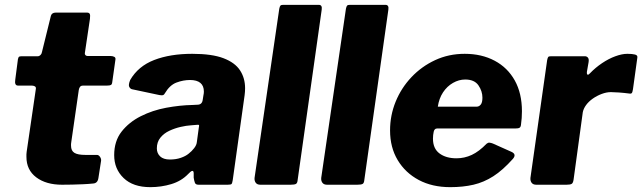

<svg xmlns="http://www.w3.org/2000/svg" viewBox="-20 -762 2649 792"><path d="M236 0Q170 0 129.5 -30.5Q89 -61 89 -115Q89 -120 89 -125.5Q89 -131 90 -136L128 -396Q129 -403 123.5 -406Q118 -409 110 -409H54Q39 -409 43 -434L54 -518Q56 -527 59.5 -528.5Q63 -530 72 -530H136Q142 -530 147 -535Q152 -540 153 -547L190 -697Q194 -710 210 -710H339Q347 -710 350 -705Q353 -700 351 -684L330 -543Q329 -538 332.5 -534.5Q336 -531 341 -531H436Q445 -531 451.5 -527.5Q458 -524 456 -515L443 -423Q442 -414 437.5 -411.5Q433 -409 422 -409H322Q308 -409 305 -391L274 -176Q273 -172 273 -168Q273 -164 273 -161Q273 -140 287 -131.5Q301 -123 332 -123H380Q387 -123 392.5 -115Q398 -107 397 -99L386 -28Q383 -6 364 -5Q345 -3 322.5 -2Q300 -1 278 -0.5Q256 0 236 0Z M756 -44Q728 -15 686.5 -2.5Q645 10 600 10Q529 10 490 -27.5Q451 -65 451 -122Q451 -180 481.5 -219Q512 -258 560.5 -282.5Q609 -307 665.5 -317.5Q722 -328 774 -329L794 -330Q813 -330 816 -349L819 -368Q820 -373 820.5 -376.5Q821 -380 821 -384Q821 -408 806.5 -420Q792 -432 764 -432Q736 -432 708 -421.5Q680 -411 660 -377Q657 -371 652.5 -369.5Q648 -368 637 -370L524 -394Q517 -396 513 -404Q509 -412 517 -432Q550 -489 616 -514.5Q682 -540 773 -540Q854 -540 901.5 -522Q949 -504 970 -472Q991 -440 991 -398Q991 -391 990.5 -384Q990 -377 989 -369L940 -19Q938 -6 935 -3Q932 0 919 0H799Q787 0 784 -8Q781 -16 779 -29V-48Q778 -68 756 -44ZM800 -235Q802 -244 801 -246Q800 -248 791 -247L767 -245Q749 -244 725 -238.5Q701 -233 678.5 -222.5Q656 -212 641.5 -194Q627 -176 627 -150Q627 -130 640.5 -117Q654 -104 681 -104Q706 -104 726 -111Q746 -118 758 -128Q771 -138 781 -151Q791 -164 792 -176Z M1208 -21Q1207 -7 1201 -3.5Q1195 0 1179 0H1054Q1041 0 1035 -8Q1029 -16 1030 -28L1132 -726Q1134 -736 1137 -739Q1140 -742 1148 -742H1295Q1310 -742 1307 -722Z M1483 -21Q1482 -7 1476 -3.5Q1470 0 1454 0H1329Q1316 0 1310 -8Q1304 -16 1305 -28L1407 -726Q1409 -736 1412 -739Q1415 -742 1423 -742H1570Q1585 -742 1582 -722Z M1837 10Q1763 10 1707.5 -19.5Q1652 -49 1620.5 -101.5Q1589 -154 1589 -224Q1589 -286 1612 -342.5Q1635 -399 1677 -443.5Q1719 -488 1775 -514Q1831 -540 1897 -540Q1967 -540 2020.5 -511.5Q2074 -483 2103.5 -430Q2133 -377 2133 -303Q2133 -289 2132 -275Q2131 -261 2129 -247Q2128 -238 2123 -235Q2118 -232 2105 -232H1783Q1772 -232 1769 -218.5Q1766 -205 1766 -190Q1766 -149 1793 -129Q1820 -109 1863 -109Q1896 -109 1926 -123Q1956 -137 1987 -169Q1993 -174 1999 -173.5Q2005 -173 2013 -170L2089 -136Q2112 -126 2096 -107Q2054 -60 2015 -35Q1976 -10 1933 0Q1890 10 1837 10ZM1946 -322Q1956 -322 1963 -330.5Q1970 -339 1970 -359Q1970 -386 1953.5 -410Q1937 -434 1899 -434Q1873 -434 1848.5 -420Q1824 -406 1807.5 -381Q1791 -356 1786 -322Z M2192 0Q2179 0 2173 -8Q2167 -16 2168 -28L2237 -514Q2239 -524 2241.5 -527Q2244 -530 2253 -530H2393Q2400 -530 2405 -524.5Q2410 -519 2408 -506L2401 -466Q2400 -455 2404 -454Q2408 -453 2414 -460Q2436 -483 2463.5 -501.5Q2491 -520 2518.5 -530Q2546 -540 2568 -540Q2588 -540 2599.5 -537Q2611 -534 2609 -524L2591 -394Q2589 -381 2586 -378Q2583 -375 2577 -376Q2554 -379 2533 -380.5Q2512 -382 2500 -382Q2482 -382 2462 -374.5Q2442 -367 2425 -355Q2408 -343 2397.5 -328.5Q2387 -314 2384 -299L2346 -21Q2344 -7 2338 -3.5Q2332 0 2317 0H2192Z"/></svg>

Font: Libre Franklin ExtraBold
Style: Italic
Weight: 800
Italic angle: -8°
Designer: Pablo Impallari, Rodrigo Fuenzalida, Nhung Nguyen
Foundry: Impallari Type
Version: Version 3.000